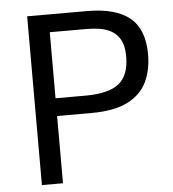

<svg xmlns="http://www.w3.org/2000/svg" viewBox="-52 -761 730 808"><g transform="rotate(-5 313.5 -356.5)"><path d="M92.5 0V-713H344.5Q466.5 -713 526 -664Q585.5 -615 585.5 -509Q585.5 -443.5 561.2 -392.8Q537 -342 480.2 -313Q423.5 -284 325.5 -284H181.5V0ZM338.5 -638H181.5V-359H308.5Q404.5 -359 448.8 -393.5Q493 -428 493 -508.5Q493 -552.5 478.8 -578.5Q464.5 -604.5 441.2 -617.2Q418 -630 391 -634Q364 -638 338.5 -638Z"/></g></svg>

Font: Heraclito
Style: Regular
Weight: 400
Designer: Kostas Bartsokas (font) & Cristiano Sobral (main changes)
Foundry: Kostas Bartsokas (font) & Cristiano Sobral (main changes)
Version: Version 1.00;July 8, 2020;FontCreator 13.0.0.2655 64-bit